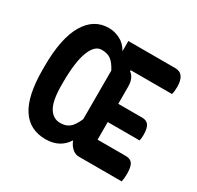

<svg xmlns="http://www.w3.org/2000/svg" viewBox="-153 -888 1106 1076"><g transform="rotate(30 400.0 -350.0)"><path d="M260 -709Q296 -709 332 -691.5Q368 -674 390 -634V-700H694Q756 -700 756 -613Q756 -583 750 -565H484L482 -559Q517 -535 517 -477V-367H672Q701 -367 714 -348Q727 -329 727 -287Q727 -264 723 -249H517V-135H700Q730 -135 743 -116Q756 -97 756 -51Q756 -22 751 0H474Q451 0 431.5 -16.5Q412 -33 400 -63Q355 9 262 9Q159 9 106.5 -72Q54 -153 54 -323V-341Q54 -523 108.5 -616Q163 -709 260 -709ZM189 -301Q189 -198 215.5 -154.5Q242 -111 288 -111Q323 -111 346 -128.5Q369 -146 390 -194V-509Q369 -549 346.5 -566Q324 -583 286 -583Q241 -583 215 -515Q189 -447 189 -315Z"/></g></svg>

Font: Recursive Sn Csl St
Style: Bold
Weight: 700
Version: Version 1.079;hotconv 1.0.112;makeotfexe 2.5.65598; ttfautoh